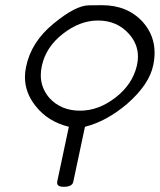

<svg xmlns="http://www.w3.org/2000/svg" viewBox="-20 -488 615 739"><path d="M80 -229Q99 -326 186 -397Q271 -467 321.5 -467.5Q372 -468 373 -468Q471 -468 530 -403Q575 -352 575 -285Q575 -262 570 -238Q555 -163 469 -88Q390 -21 307 0L262 212Q258 231 225 231Q200 231 200 216Q200 214 200 212L245 0Q164 -20 117 -80Q76 -131 76 -192Q76 -210 80 -229ZM141 -234Q137 -216 137 -198Q137 -150 170 -111Q215 -62 288 -62Q360 -62 425 -113Q490 -163 507 -236Q511 -254 511 -270Q511 -319 476 -358Q431 -408 360 -409Q359 -409 357 -409Q287 -409 221.5 -357.5Q156 -306 141 -234Z"/></svg>

Font: New Athena Unicode
Style: Italic
Weight: 400
Designer: J. Rusten 1997; rev. by R. Hancock 2001, 2002, rev. by D. Mastronarde 2002-2019
Foundry: Society for Classical Studies (formerly American Philological Association)
Version: Version 5.008